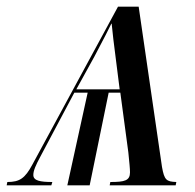

<svg xmlns="http://www.w3.org/2000/svg" viewBox="-71 -556 586 576"><path d="M-49 -10 -51 0H83L86 -10C49 -10 29 -14 29 -31C29 -44 36 -60 50 -86L152 -278H192L131 0H198L255 -278H290L314 -99C317 -69 319 -50 319 -39C319 -14 303 -10 260 -10L258 0H456L458 -10C428 -11 422 -16 415 -55L345 -536H283L26 -62C4 -21 -12 -10 -49 -10ZM158 -288 212 -386C244 -446 254 -467 263 -485H264C267 -457 270 -426 277 -375L288 -288Z"/></svg>

Font: Noto Serif Display ExtraCondensed Medium
Style: Italic
Weight: 500
Width: 2
Italic angle: -12°
Designer: Monotype Design Team
Foundry: Monotype Imaging Inc.
Version: Version 2.009